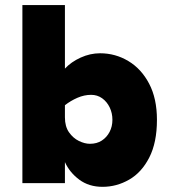

<svg xmlns="http://www.w3.org/2000/svg" viewBox="-20 -723 674 758"><path d="M384.8 14.6Q331.1 14.6 293 -13.7Q254.9 -42 236.3 -83V0H68.4V-703.1H236.3V-452.1Q260.7 -478.5 298.3 -495.6Q335.9 -512.7 375 -512.7Q435.5 -512.7 486.8 -481.9Q538.1 -451.2 568.8 -392.6Q599.6 -334 599.6 -250Q599.6 -160.2 569.3 -101.1Q539.1 -42 489.7 -13.7Q440.4 14.6 384.8 14.6ZM335 -155.3Q362.3 -155.3 381.8 -168Q401.4 -180.7 412.6 -202.1Q423.8 -223.6 423.8 -250Q423.8 -276.4 413.1 -298.8Q402.3 -321.3 383.3 -335Q364.3 -348.6 339.8 -348.6Q312.5 -348.6 285.6 -336.9Q258.8 -325.2 236.3 -307.6V-259.8Q236.3 -223.6 252.4 -200.7Q268.6 -177.7 291.5 -166.5Q314.5 -155.3 335 -155.3Z"/></svg>

Font: Sen ExtraBold
Style: Regular
Weight: 800
Version: Version 2.000;gftools[0.9.31]